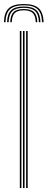

<svg xmlns="http://www.w3.org/2000/svg" viewBox="-31 -958 242 978"><path d="M90 -937.5Q142.8 -937.5 166.1 -916Q189.5 -894.5 191 -845H183Q181.8 -891.2 160.1 -911.1Q138.5 -931 90 -931Q41.8 -931 20 -911.1Q-1.8 -891.2 -3 -845H-11Q-9.5 -894.5 13.9 -916Q37.2 -937.5 90 -937.5ZM90 -924.8Q134.2 -924.8 154 -906.2Q173.8 -887.8 175 -845H167Q166 -884.2 148.1 -901.2Q130.2 -918.2 90 -918.2Q50 -918.2 32.1 -901.2Q14.2 -884.2 13 -845H5Q6.2 -887.8 26 -906.2Q45.8 -924.8 90 -924.8ZM90 -912Q125.8 -912 141.9 -896.4Q158 -880.8 159 -845H151Q150 -877.5 135.9 -891.5Q121.8 -905.5 90 -905.5Q58.2 -905.5 44.1 -891.5Q30 -877.5 29 -845H21Q22.2 -880.8 38.2 -896.4Q54.2 -912 90 -912ZM102 0V-800H110V0ZM70 0V-800H78V0ZM86 0V-800H94V0Z"/></svg>

Font: Big Shoulders Inline Text Thin
Style: Regular
Weight: 100
Designer: Patric King
Foundry: XO Type Co
Version: Version 2.002